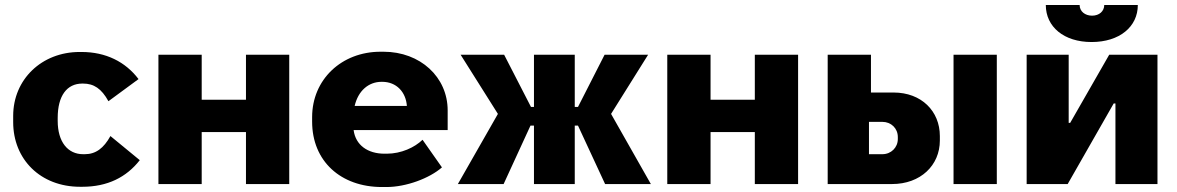

<svg xmlns="http://www.w3.org/2000/svg" viewBox="-20 -740 4734 772"><path d="M302 11H311C412 11 488 -27 542 -96L424 -193C397 -144 365 -120 321 -120H314C253 -120 212 -169 212 -254V-266C212 -355 249 -404 311 -404H314C357 -404 388 -384 416 -333L537 -422C484 -492 405 -531 308 -531H300C148 -531 33 -421 33 -274V-249C33 -99 143 11 302 11Z M617 0H791V-209H969V0H1143V-520H969V-339H791V-520H617Z M1516 12H1534C1613 12 1707 -23 1757 -67L1679 -178C1647 -147 1593 -122 1535 -122H1526C1458 -122 1410 -157 1402 -216V-217H1780V-296C1780 -430 1670 -532 1522 -532H1510C1353 -532 1235 -420 1235 -269V-251C1235 -92 1350 12 1516 12ZM1406 -314C1420 -375 1462 -411 1514 -411H1517C1574 -411 1612 -370 1616 -314Z M2127 0H2291V-235H2304L2413 0H2597L2437 -282L2586 -520H2411L2304 -310H2291V-520H2127V-310H2115L2007 -520H1832L1982 -282L1821 0H2005L2113 -235H2127Z M2663 0H2837V-209H3015V0H3189V-520H3015V-339H2837V-520H2663Z M3308 0H3567C3681 0 3759 -75 3759 -175V-193C3759 -293 3685 -368 3573 -368H3482V-520H3308ZM3814 0H3988V-520H3814ZM3474 -120V-250H3528C3563 -250 3590 -224 3590 -189V-181C3590 -147 3563 -120 3528 -120Z M4185 -720C4185 -632 4258 -571 4369 -571C4481 -571 4555 -632 4555 -720H4420C4420 -695 4400 -677 4371 -677C4343 -677 4321 -694 4321 -720ZM4108 0H4273L4458 -324H4465V0H4634V-520H4440L4283 -246H4277V-520H4108Z"/></svg>

Font: Fixel Display ExtraBold
Style: Regular
Weight: 800
Designer: AlfaBravo + MacPaw
Foundry: Kyrylo Tkachov, Marchela Mozhyna, Serhii Makarenko, Maria Weinstein, Zakhar Kryvoshyya
Version: Version 1.211